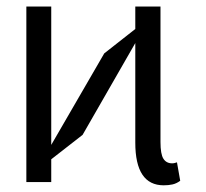

<svg xmlns="http://www.w3.org/2000/svg" viewBox="-20 -550 622 580"><path d="M134.8 -68.8V0H59.6V-530.3H134.8V-112.3L294.9 -388.7L388.7 -462.4V-530.3H464.8V-121.1Q464.8 -84.5 473.6 -70.6Q482.4 -56.6 500 -56.6Q503.9 -56.6 507.8 -57.6Q511.7 -58.6 514.6 -59.6L524.4 -3.9Q513.2 4.4 501.2 7.1Q489.3 9.8 474.6 9.8Q388.7 9.8 388.7 -119.1V-419.9L229.5 -142.6Z"/></svg>

Font: Pretendard Light
Style: Regular
Weight: 300
Designer: Base glyphs from Inter by Rasmus Andersson; Hangeul glyphs from Noto Sans CJK(Source Han Sans) by Jang Soo-young and Kan
Foundry: Kil Hyung-jin
Version: Version 1.309